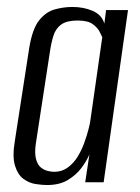

<svg xmlns="http://www.w3.org/2000/svg" viewBox="-20 -524 402 552"><path d="M115 8Q101 8 82 5Q63 2 47 -10Q31 -22 23 -48Q15 -74 23 -121L64 -386Q73 -441 92.5 -465.5Q112 -490 137.5 -497Q163 -504 188 -504Q221 -504 247 -492.5Q273 -481 280 -456L285 -495H348L278 0H225L237 -80Q229 -61 214 -41Q199 -21 175 -6.5Q151 8 115 8ZM136 -30Q158 -30 175 -42.5Q192 -55 203.5 -74Q215 -93 222.5 -114Q230 -135 234.5 -152.5Q239 -170 240 -179L274 -417Q272 -422 266 -433.5Q260 -445 246 -455Q232 -465 203 -465Q172 -465 156 -453.5Q140 -442 133.5 -421Q127 -400 123 -372L83 -111Q79 -84 83.5 -67Q88 -50 97.5 -42.5Q107 -35 117.5 -32.5Q128 -30 136 -30Z"/></svg>

Font: Alumni Sans
Style: Italic
Weight: 400
Italic angle: -8°
Version: Version 1.016